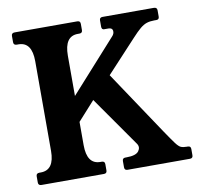

<svg xmlns="http://www.w3.org/2000/svg" viewBox="-75 -739 852 818"><g transform="rotate(-10 351.0 -330.0)"><path d="M40 0Q26 0 26 -13V-40Q26 -53 40 -53H46Q105 -53 105 -136V-524Q105 -607 47 -607H40Q26 -607 26 -620V-647Q26 -660 40 -660H311Q324 -660 324 -647V-620Q324 -607 311 -607H304Q246 -607 246 -523V-300L204 -302L445 -570Q456 -581 454.5 -594Q453 -607 436 -607H418Q407 -607 407 -620V-647Q407 -660 420 -660H642Q656 -660 656 -647V-620Q656 -607 644 -607H634Q616 -607 602 -602.5Q588 -598 573 -585.5Q558 -573 536 -549L407 -410L590 -136Q617 -96 630 -78.5Q643 -61 652.5 -57Q662 -53 677 -53H682Q695 -53 695 -40V-13Q695 0 682 0H412Q399 0 399 -13V-40Q399 -53 412 -53H417Q458 -53 470 -69.5Q482 -86 471 -102L284 -369L362 -365L204 -190L246 -269V-136Q246 -53 304 -53H310Q323 -53 323 -40V-13Q323 0 310 0Z"/></g></svg>

Font: Young Serif Light
Style: Regular
Weight: 300
Designer: Bastien Sozeau
Foundry: NBR — Bastien Sozeau
Version: Version 5.001